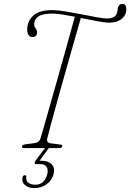

<svg xmlns="http://www.w3.org/2000/svg" viewBox="-20 -762 670 988"><path d="M223 -49Q218 -27.5 241 -24.5L288.5 -18.5Q302.5 -16.5 300.5 -8.5Q298.5 0 283.5 0H105Q91.5 0 93 -9Q93.5 -17 111.5 -19.5L153.5 -25Q169 -27 177.5 -33.2Q186 -39.5 190 -55Q198 -81.5 211 -127.5Q224 -173.5 240.5 -231.5Q257 -289.5 274.8 -352.2Q292.5 -415 309.5 -476Q326.5 -537 341 -588.8Q355.5 -640.5 365 -676Q332 -682.5 302 -687.2Q272 -692 251 -692Q199.5 -692 178.8 -678.2Q158 -664.5 156.5 -643.5Q154 -628 162.8 -616.8Q171.5 -605.5 171 -592Q170.5 -584 164 -577.2Q157.5 -570.5 146 -571Q133 -571.5 125.5 -584.2Q118 -597 120.5 -618Q123.5 -660 155.2 -685Q187 -710 249.5 -710Q276 -710 315.8 -703.5Q355.5 -697 398.2 -688.5Q441 -680 476.5 -673.5Q512 -667 529.5 -667Q570.5 -667 580 -690.5Q584 -699.5 584.5 -707.8Q585 -716 586.5 -722Q592 -742 610 -742Q630.5 -742 630 -713.5Q630 -684 606 -664.8Q582 -645.5 543.5 -645.5Q519 -645.5 479.2 -653.2Q439.5 -661 396 -669.5Q386 -634.5 371 -582Q356 -529.5 338.5 -468Q321 -406.5 303.2 -343.2Q285.5 -280 269.5 -222.2Q253.5 -164.5 241.2 -119.2Q229 -74 223 -49ZM215.5 -5.5H235.5L183.5 65Q186 65 191.5 65Q228.5 65 246.2 83.8Q264 102.5 256 133.5Q247.5 166 220 186Q192.5 206 157.5 206Q127 206 109 190.8Q91 175.5 95.5 151.5Q98.5 140 107.5 139.5Q116.5 139.5 115 149.5Q113 170.5 127.2 179.5Q141.5 188.5 161.5 188.5Q209 188.5 223 135Q229 112 220 97.2Q211 82.5 186.5 82.5H167.5Q159 82.5 158.2 77Q157.5 71.5 163 64.5Z"/></svg>

Font: Fraunces 72pt S050 Thin
Style: Italic
Weight: 100
Italic angle: -16°
Version: Version 1.000; ttfautohint (v1.8.3)